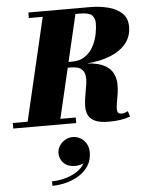

<svg xmlns="http://www.w3.org/2000/svg" viewBox="-105 -807 994 1260"><g transform="rotate(-5 392.0 -176.5)"><path d="M246.4 187.2Q246.4 162 260.4 139.6Q274.4 117.2 297.6 103.4Q320.8 89.6 348 89.6Q375.6 89.6 399.2 103.2Q422.8 116.8 437.2 141.4Q451.6 166 451.6 199.2Q451.6 248.8 428.4 285.8Q405.2 322.8 366.6 347.4Q328 372 281.4 384.4Q234.8 396.8 188.4 396.8V367.2Q226.4 367.2 269 356.8Q311.6 346.4 348 324.4Q384.4 302.4 404.4 267.2Q390.8 273.6 376.2 276.8Q361.6 280 348.4 280Q301.6 280 274 253.2Q246.4 226.4 246.4 187.2ZM-35 -36.5H63L221.5 -713.5H130V-750H535Q600.5 -750 656.5 -735.5Q712.5 -721 746.5 -688.2Q780.5 -655.5 780.5 -600Q780.5 -536 743 -489.8Q705.5 -443.5 639 -416.8Q572.5 -390 485 -383.5Q557 -378.5 596.8 -357.5Q636.5 -336.5 653.2 -305Q670 -273.5 671.5 -237.2Q673 -201 667 -165.5Q661 -130 656 -100.8Q651 -71.5 654.8 -53.8Q658.5 -36 680 -36Q696 -36 705 -39.8Q714 -43.5 724 -48L735.5 -11.5Q678 10 594.5 10Q534 10 502 -5.8Q470 -21.5 458.2 -48.5Q446.5 -75.5 447.8 -109Q449 -142.5 455.8 -178.2Q462.5 -214 467.5 -247.5Q472.5 -281 468 -308Q463.5 -335 442.2 -350.8Q421 -366.5 375 -366.5H356L278.5 -36.5H380V0H-35ZM465 -713.5H437L364.5 -403.5H385Q440 -403.5 475 -428.8Q510 -454 529.8 -492Q549.5 -530 557.2 -570Q565 -610 565 -639.5Q565 -676.5 545 -695Q525 -713.5 465 -713.5Z"/></g></svg>

Font: Bodoni* 06pt Fatface
Style: Italic
Weight: 900
Italic angle: -13°
Version: Version 2.3